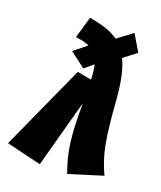

<svg xmlns="http://www.w3.org/2000/svg" viewBox="-177 -860 813 970"><g transform="rotate(20 229.0 -374.5)"><path d="M481 -38 301 18Q272 -58 262 -138Q252 -218 253 -345L154 19L-33 -26L175 -485L251 -471Q250 -517 242 -550L195 -511L112 -574L180 -629Q155 -641 106 -647L140 -763Q193 -754 230.5 -741.5Q268 -729 297 -708L377 -768L429 -680L363 -629L361 -628Q397 -553 407 -412Q417 -270 432 -189.5Q447 -109 481 -38Z"/></g></svg>

Font: Fira Sans Condensed Black
Style: Italic
Weight: 900
Width: 3
Italic angle: -8°
Designer: Carrois Corporate & Edenspiekermann AG
Foundry: Carrois Corporate GbR & Edenspiekermann AG
Version: Version 4.203